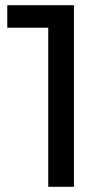

<svg xmlns="http://www.w3.org/2000/svg" viewBox="-20 -720 410 740"><path d="M166 0V-660L209 -613H8V-700H265V0Z"/></svg>

Font: Montserrat Thin Medium
Style: Regular
Weight: 500
Version: Version 9.000